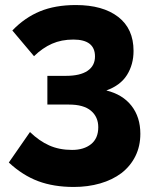

<svg xmlns="http://www.w3.org/2000/svg" viewBox="-20 -736 606 762"><path d="M271 -579Q357 -579 357 -512Q357 -475 327.5 -455Q298 -435 242 -435H168V-321H254Q312 -321 341 -296.5Q370 -272 370 -231Q370 -187 341.5 -164Q313 -141 266 -141Q215 -141 175 -159Q135 -177 99 -212L15 -91Q70 -40 131.5 -17Q193 6 273 6Q329 6 377.5 -8Q426 -22 462 -49Q498 -77 517.5 -116.5Q537 -156 537 -205Q537 -271 502 -316Q467 -361 402 -377Q458 -397 484 -438.5Q510 -480 510 -534Q510 -622 449 -669Q388 -716 281 -716Q199 -716 138.5 -691Q78 -666 29 -615L115 -513Q149 -546 186.5 -562.5Q224 -579 271 -579Z"/></svg>

Font: RT Raleway ExtraBold
Style: Regular
Weight: 400
Designer: Matt McInerney, Pablo Impallari, Rodrigo Fuenzalida — Edited by Milan Moffatt in April 2016
Foundry: Matt McInerney, Pablo Impallari, Rodrigo Fuenzalida — Edited by Milan Moffatt in April 2016
Version: Version 3.001